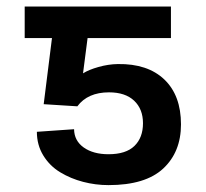

<svg xmlns="http://www.w3.org/2000/svg" viewBox="-20 -548 618 577"><path d="M212.4 -228.5 111.3 -234.9 136.2 -433.6H54.2V-528.3H493.7V-433.6H243.2L229.5 -327.6Q246.6 -338.4 275.9 -346.7Q305.2 -355 334 -355.5Q423.8 -356.9 473.9 -309.1Q523.9 -261.2 523.9 -174.3Q523.9 -91.3 470.5 -41.5Q417 8.3 306.2 8.3Q267.1 8.3 229.7 -1.5Q192.4 -11.2 160.9 -30.3Q129.4 -49.3 110.1 -80.8Q90.8 -112.3 90.8 -151.9L202.6 -159.7Q203.1 -125 231.7 -104.7Q260.3 -84.5 306.2 -84.5Q358.4 -84.5 384 -109.4Q409.7 -134.3 409.7 -177.7Q409.7 -220.2 383.1 -245.4Q356.4 -270.5 307.6 -270.5Q243.7 -270.5 212.4 -228.5Z"/></svg>

Font: Karasuma Gothic
Style: Regular
Weight: 500
Designer: Rasmus Andersson / Ryoko Nishizuka
Foundry: Genbu
Version: Version 1.00